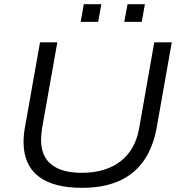

<svg xmlns="http://www.w3.org/2000/svg" viewBox="-20 -889 865 921"><path d="M374 12Q235 12 164 -43.5Q93 -99 93 -208Q93 -225 95 -245.5Q97 -266 101 -286L172 -686H255L182 -275Q180 -262 178.5 -246.5Q177 -231 177 -218Q177 -139 227 -99.5Q277 -60 372 -60Q485 -60 556.5 -114Q628 -168 647 -271L720 -686H804L732 -279Q715 -183 669.5 -118Q624 -53 550 -20.5Q476 12 374 12ZM367 -784 382 -869H466L451 -784ZM576 -784 592 -869H675L660 -784Z"/></svg>

Font: Archivo SemiExpanded Light
Style: Italic
Weight: 300
Width: 6
Italic angle: -10°
Designer: Hector Gatti
Foundry: Omnibus-Type
Version: Version 2.001